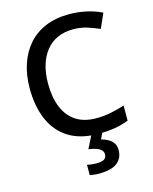

<svg xmlns="http://www.w3.org/2000/svg" viewBox="-138 -814 910 1144"><g transform="rotate(-15 316.5 -242.0)"><path d="M400 -631Q347 -631 305 -612.5Q263 -594 233.5 -558Q204 -522 188.5 -471Q173 -420 173 -356Q173 -272 198 -210.5Q223 -149 273 -116Q323 -83 399 -83Q445 -83 487.5 -91.5Q530 -100 574 -114V-21Q532 -5 488 2.5Q444 10 386 10Q277 10 204.5 -35Q132 -80 96 -163Q60 -246 60 -357Q60 -438 82.5 -505.5Q105 -573 148 -622Q191 -671 254.5 -697.5Q318 -724 401 -724Q455 -724 507 -712.5Q559 -701 601 -680L561 -590Q526 -606 485.5 -618.5Q445 -631 400 -631ZM477 134Q477 184 441 212Q405 240 328 240Q311 240 296 238Q281 236 272 234V171Q282 173 298.5 175Q315 177 330 177Q359 177 375.5 168.5Q392 160 392 137Q392 114 368 101Q344 88 304 83L346 0H414L392 46Q415 52 434.5 63Q454 74 465.5 91Q477 108 477 134Z"/></g></svg>

Font: Noto Sans Devanagari Medium
Style: Regular
Weight: 500
Version: Version 2.003